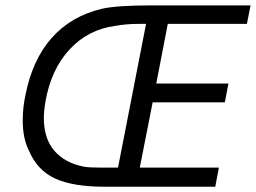

<svg xmlns="http://www.w3.org/2000/svg" viewBox="-20 -708 970 728"><path d="M916.2 -617.5H616.2L572.5 -391.2H846.2L832.5 -320H558.8L510 -72.5H810L796.2 0H377.5Q256.2 0 188.8 -31.2Q121.2 -62.5 90 -136.2Q66.2 -182.5 66.2 -251.2Q66.2 -300 76.2 -346.2Q102.5 -481.2 176.2 -564.4Q250 -647.5 367.5 -675Q423.8 -687.5 550 -687.5H930ZM146.2 -261.2Q146.2 -182.5 186.2 -136.2Q226.2 -90 297.5 -76.2Q313.8 -72.5 362.5 -72.5H427.5L533.8 -617.5H508.8Q457.5 -617.5 417.5 -610Q313.8 -596.2 243.8 -520.6Q173.8 -445 152.5 -323.8Q146.2 -286.2 146.2 -261.2Z"/></svg>

Font: Cambay
Style: Italic
Weight: 400
Italic angle: -11°
Designer: Pooja Saxena
Foundry: Pooja Saxena
Version: Version 1.019;PS 001.019;hotconv 1.0.70;makeotf.lib2.5.58329